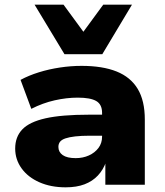

<svg xmlns="http://www.w3.org/2000/svg" viewBox="-20 -791 705 822"><path d="M261 11Q198 11 149 -10.5Q100 -32 72.5 -70Q45 -108 45 -155Q45 -205 75.5 -237Q106 -269 175 -284.5Q244 -300 360 -300H438V-210H364Q328 -210 302 -207Q276 -204 260 -198.5Q244 -193 237 -184Q230 -175 230 -162Q230 -140 248.5 -127Q267 -114 304 -114Q335 -114 360.5 -125.5Q386 -137 401.5 -157.5Q417 -178 417 -206V-308Q417 -344 392 -358.5Q367 -373 313 -373Q265 -373 214 -361.5Q163 -350 114 -325L68 -449Q103 -468 146.5 -481.5Q190 -495 237 -502Q284 -509 329 -509Q419 -509 479 -485Q539 -461 569.5 -410.5Q600 -360 600 -279V0H431V-98H434Q422 -64 399 -39.5Q376 -15 342 -2Q308 11 261 11ZM256 -559 128 -771H252L337 -655L422 -771H545L418 -559Z"/></svg>

Font: Nunito Sans 10pt SemiExpanded Black
Style: Regular
Weight: 900
Width: 6
Designer: Vernon Adams
Foundry: Vernon Adams
Version: Version 3.101;gftools[0.9.27]